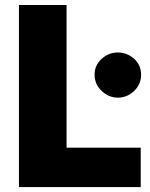

<svg xmlns="http://www.w3.org/2000/svg" viewBox="-20 -756 607 776"><path d="M249 -159.2V-735.8H56.6V0H548.8V-159.2ZM362.3 -454.1C362.3 -428.7 371.6 -406.7 390.6 -388.7C409.7 -370.6 431.6 -361.3 456.5 -361.3C481.4 -361.3 503.4 -370.6 522.5 -388.7C541 -406.7 550.3 -428.7 550.3 -454.1C550.3 -479.5 541 -501 522.5 -518.1C503.4 -535.2 481.4 -543.9 456.5 -543.9C431.6 -543.9 409.7 -535.2 390.6 -518.1C371.6 -501 362.3 -479.5 362.3 -454.1Z"/></svg>

Font: Estedad Black
Style: Regular
Weight: 900
Designer: Amin Abedi
Version: Version 7.3